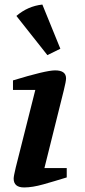

<svg xmlns="http://www.w3.org/2000/svg" viewBox="-20 -816 372 843"><path d="M37 -421V-463Q181 -507 222 -507Q270 -507 270 -472Q270 -459 260 -419L175 -78H273V-37Q218 -20 170 -6.5Q122 7 86 7Q40 7 40 -32Q40 -42 49 -80L135 -421ZM52 -746Q102 -789 166 -796L245 -602L188 -574Z"/></svg>

Font: Volkhov
Style: Bold Italic
Weight: 700
Designer: Cyreal (www.cyreal.org)
Foundry: Cyreal (www.cyreal.org)
Version: Version 1.001